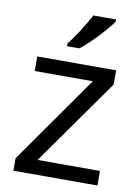

<svg xmlns="http://www.w3.org/2000/svg" viewBox="-86 -824 642 882"><g transform="rotate(10 235.0 -383.0)"><path d="M383 -756V-766H277C254 -721 211 -655 182 -618V-606H240C287 -642 358 -719 383 -756ZM431 0V-68H140L424 -470V-536H56V-468H327L39 -58V0Z"/></g></svg>

Font: Noto Sans Kayah Li
Style: Regular
Weight: 400
Designer: Monotype Design Team, Sérgio Martins
Foundry: Monotype Imaging Inc.
Version: Version 2.002